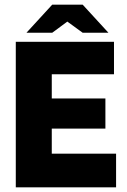

<svg xmlns="http://www.w3.org/2000/svg" viewBox="-20 -807 545 827"><path d="M480 0H48V-627H471V-487H203V-383H434V-253H203V-145H480ZM336 -666 270 -714 205 -666H94L205 -787H336L447 -666Z"/></svg>

Font: Blinker
Style: Regular
Weight: 400
Designer: Juergen Huber
Foundry: supertype
Version: 1.017